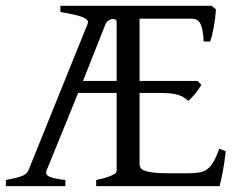

<svg xmlns="http://www.w3.org/2000/svg" viewBox="-20 -635 819 655"><path d="M377.9 -560.5Q377.9 -565.9 373.3 -568.4Q368.7 -570.8 362.3 -570.1Q356 -569.3 349.6 -564.9Q343.3 -560.5 339.8 -552.2L263.2 -358.9H377.9ZM750 -119.1Q745.6 -76.7 739.3 -45.4Q732.9 -14.2 729 0H308.1V-21Q341.3 -27.8 359.6 -35.9Q377.9 -43.9 377.9 -50.8V-317.9H246.6L139.2 -54.2Q132.8 -40 147.9 -32.7Q163.1 -25.4 203.1 -21V0H0V-21Q33.2 -26.9 52 -33.4Q70.8 -40 77.1 -54.2L278.8 -553.2Q282.2 -561.5 277.1 -567.1Q272 -572.8 259.8 -577.4Q247.6 -582 228.8 -585.9Q210 -589.8 186 -594.2V-615.2H702.1L716.8 -603Q715.8 -590.3 714.1 -575.2Q712.4 -560.1 709.7 -544.9Q707 -529.8 703.6 -516.1Q700.2 -502.4 696.8 -493.2H674.8Q673.8 -515.6 670.9 -530.8Q668 -545.9 663.1 -554.9Q658.2 -564 651.1 -567.6Q644 -571.3 634.8 -571.3H456.1V-358.9H653.8L667 -345.2Q662.6 -338.4 657.2 -330.6Q651.9 -322.8 645.8 -315.2Q639.6 -307.6 633.5 -301.3Q627.4 -294.9 622.1 -291Q614.7 -298.3 606.4 -303.2Q598.1 -308.1 586.9 -311.5Q575.7 -314.9 560.5 -316.4Q545.4 -317.9 524.9 -317.9H456.1V-75.2Q456.1 -67.9 459.7 -62.3Q463.4 -56.6 474.4 -52.5Q485.4 -48.3 505.1 -46.1Q524.9 -43.9 557.1 -43.9H620.1Q642.6 -43.9 658.4 -46.4Q674.3 -48.8 686.3 -57.4Q698.2 -65.9 708 -82.5Q717.8 -99.1 728 -127.9Z"/></svg>

Font: Gentium Plus Phon
Style: Regular
Weight: 400
Designer: J. Victor Gaultney, Annie Olsen, Iska Routamaa, Becca Hirsbrunner
Foundry: SIL International
Version: Version 5.000